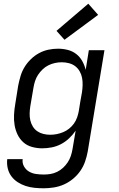

<svg xmlns="http://www.w3.org/2000/svg" viewBox="-20 -790 640 1033"><path d="M216 223Q190 223 165.5 220.5Q141 218 118 210.5Q95 203 75 190Q55 177 41 158Q27 139 21.5 115Q16 91 19 66H102Q99 87 109 105Q119 123 136 133Q153 143 173.5 146Q194 149 216 149Q234 149 252 146Q270 143 287.5 134.5Q305 126 319.5 112.5Q334 99 344.5 83Q355 67 361 49Q367 31 370 13L387 -87Q372 -65 352 -46Q332 -27 308 -14.5Q284 -2 258 3Q232 8 207 8Q179 8 152 0.5Q125 -7 105.5 -24.5Q86 -42 74.5 -66Q63 -90 58.5 -117Q54 -144 55.5 -172.5Q57 -201 62 -230L78 -330Q83 -355 90.5 -380.5Q98 -406 112 -429Q126 -452 146 -471.5Q166 -491 190 -504Q214 -517 240 -522.5Q266 -528 292 -528Q319 -528 344.5 -521.5Q370 -515 390 -499.5Q410 -484 422.5 -461.5Q435 -439 441 -414L458 -520H542L452 25Q447 52 438 78.5Q429 105 412.5 129Q396 153 373 172Q350 191 324 202.5Q298 214 270 218.5Q242 223 216 223ZM250 -65Q268 -65 285.5 -68.5Q303 -72 320 -79Q337 -86 352 -98Q367 -110 378 -125.5Q389 -141 395 -158.5Q401 -176 404 -193Q408 -218 412 -243Q416 -268 421 -293Q424 -313 424.5 -333Q425 -353 421.5 -371.5Q418 -390 408.5 -406.5Q399 -423 384.5 -434Q370 -445 351 -450Q332 -455 312 -455Q294 -455 275.5 -451Q257 -447 240 -438.5Q223 -430 209 -416.5Q195 -403 184.5 -387Q174 -371 168.5 -353.5Q163 -336 160 -318L143 -218Q140 -199 139.5 -180Q139 -161 143 -143Q147 -125 156.5 -109.5Q166 -94 180.5 -84Q195 -74 213 -69.5Q231 -65 250 -65ZM327 -576 284 -624 455 -770 508 -710Z"/></svg>

Font: Iosevka SS04 Extended
Style: Italic
Weight: 400
Width: 7
Italic angle: -9°
Monospace: yes
Designer: Belleve Invis
Foundry: Belleve Invis
Version: Version 19.0.0; ttfautohint (v1.8.4)